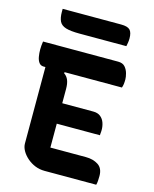

<svg xmlns="http://www.w3.org/2000/svg" viewBox="-132 -993 863 1079"><g transform="rotate(15 300.0 -453.0)"><path d="M37 -700H474Q501 -700 514.5 -684.5Q528 -669 533.5 -648.5Q539 -628 539 -614Q539 -599 537.5 -587Q536 -575 532 -565H76Q59 -565 49.5 -578Q40 -591 36.5 -611Q33 -631 33 -652Q33 -663 34 -675.5Q35 -688 37 -700ZM180 -393H412Q438 -393 454 -380Q470 -367 477 -347Q484 -327 484 -305Q484 -299 483.5 -293.5Q483 -288 482.5 -283.5Q482 -279 482 -274H180ZM234 0Q204 0 178 -10.5Q152 -21 131 -39.5Q110 -58 98.5 -79Q87 -100 87 -120Q87 -167 87 -214Q87 -261 87 -308.5Q87 -356 87 -403Q87 -450 87 -496.5Q87 -543 87 -588H207L197 -559Q215 -547 223 -527Q231 -507 231 -476Q231 -434 231 -391.5Q231 -349 231 -306Q231 -263 231 -220Q231 -177 231 -135H438Q480 -135 509.5 -116Q539 -97 539 -52Q539 -38 538 -24Q537 -10 534 0ZM96 -906H436Q474 -906 488 -891.5Q502 -877 502 -842Q502 -830 500 -817.5Q498 -805 496 -796H224Q171 -796 143.5 -804.5Q116 -813 106 -833.5Q96 -854 96 -888Q96 -892 96 -897Q96 -902 96 -906Z"/></g></svg>

Font: Recursive Monospace Casual
Style: Bold
Weight: 700
Version: Version 1.047